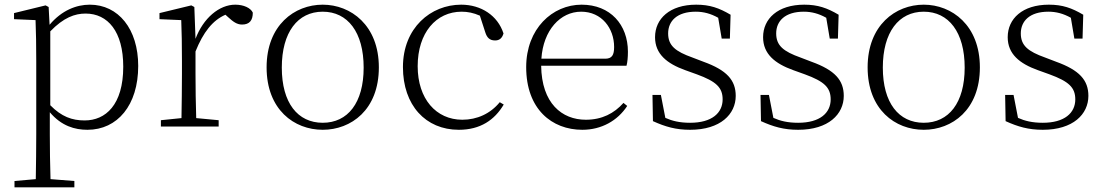

<svg xmlns="http://www.w3.org/2000/svg" viewBox="-20 -541 4724 821"><path d="M195 -407C252 -466 300 -483 346 -483C441 -483 507 -406 507 -256C507 -92 431 -26 342 -26C288 -26 243 -42 195 -91ZM188 -511 175 -518 40 -485V-459L132 -455C134 -405 135 -347 135 -278V33C135 91 134 166 133 225L42 233V260H298V233L196 225C194 166 193 90 193 32V-61C243 -2 300 14 354 14C482 14 571 -91 571 -259C571 -417 486 -521 364 -521C307 -521 244 -497 192 -435Z M811 -511 798 -518 662 -485V-459L755 -455C757 -405 758 -349 758 -281V-226C758 -172 757 -91 756 -36L668 -27V0H915V-27L819 -36C817 -91 816 -173 816 -226V-321C849 -403 889 -454 944 -478L955 -468C977 -448 993 -436 1015 -436C1047 -436 1061 -454 1061 -487C1052 -507 1022 -521 986 -521C917 -521 849 -463 816 -375Z M1360 14C1481 14 1600 -71 1600 -253C1600 -433 1480 -521 1360 -521C1239 -521 1120 -433 1120 -253C1120 -72 1238 14 1360 14ZM1360 -16C1253 -16 1185 -101 1185 -252C1185 -403 1253 -491 1360 -491C1467 -491 1535 -403 1535 -252C1535 -101 1467 -16 1360 -16Z M2117 -104C2077 -55 2020 -29 1957 -29C1845 -29 1766 -118 1766 -258C1766 -401 1845 -491 1954 -491C1980 -491 2005 -486 2032 -474L2055 -403C2062 -381 2073 -368 2097 -368C2115 -368 2127 -377 2133 -398C2108 -475 2037 -521 1952 -521C1822 -521 1703 -422 1703 -254C1703 -91 1800 14 1942 14C2034 14 2095 -28 2134 -94Z M2295 -290C2303 -412 2376 -491 2465 -491C2553 -491 2606 -420 2606 -340C2606 -306 2597 -290 2568 -290ZM2659 -260C2663 -275 2665 -296 2665 -320C2665 -435 2590 -521 2467 -521C2342 -521 2230 -418 2230 -254C2230 -74 2340 14 2470 14C2552 14 2621 -25 2662 -88L2646 -101C2606 -56 2554 -29 2485 -29C2383 -29 2296 -99 2294 -260Z M2941 -295C2868 -321 2837 -346 2837 -398C2837 -451 2875 -491 2955 -491C2988 -491 3019 -483 3051 -465L3066 -376H3101L3104 -478C3055 -507 3015 -521 2957 -521C2844 -521 2781 -461 2781 -382C2781 -310 2832 -269 2910 -241L2960 -223C3042 -193 3070 -167 3070 -116C3070 -58 3024 -16 2931 -16C2886 -16 2854 -24 2825 -37L2806 -135H2770L2772 -23C2825 1 2870 14 2931 14C3061 14 3126 -53 3126 -131C3126 -198 3088 -241 2988 -277Z M3403 -295C3330 -321 3299 -346 3299 -398C3299 -451 3337 -491 3417 -491C3450 -491 3481 -483 3513 -465L3528 -376H3563L3566 -478C3517 -507 3477 -521 3419 -521C3306 -521 3243 -461 3243 -382C3243 -310 3294 -269 3372 -241L3422 -223C3504 -193 3532 -167 3532 -116C3532 -58 3486 -16 3393 -16C3348 -16 3316 -24 3287 -37L3268 -135H3232L3234 -23C3287 1 3332 14 3393 14C3523 14 3588 -53 3588 -131C3588 -198 3550 -241 3450 -277Z M3930 14C4051 14 4170 -71 4170 -253C4170 -433 4050 -521 3930 -521C3809 -521 3690 -433 3690 -253C3690 -72 3808 14 3930 14ZM3930 -16C3823 -16 3755 -101 3755 -252C3755 -403 3823 -491 3930 -491C4037 -491 4105 -403 4105 -252C4105 -101 4037 -16 3930 -16Z M4449 -295C4376 -321 4345 -346 4345 -398C4345 -451 4383 -491 4463 -491C4496 -491 4527 -483 4559 -465L4574 -376H4609L4612 -478C4563 -507 4523 -521 4465 -521C4352 -521 4289 -461 4289 -382C4289 -310 4340 -269 4418 -241L4468 -223C4550 -193 4578 -167 4578 -116C4578 -58 4532 -16 4439 -16C4394 -16 4362 -24 4333 -37L4314 -135H4278L4280 -23C4333 1 4378 14 4439 14C4569 14 4634 -53 4634 -131C4634 -198 4596 -241 4496 -277Z"/></svg>

Font: Noto Serif CJK KR ExtraLight
Style: Regular
Weight: 250
Designer: Ryoko NISHIZUKA 西塚涼子 (kana & ideographs); Frank Grießhammer (Latin, Greek & Cyrillic); Wenlong ZHANG 张文龙 (bopomofo); San
Foundry: Adobe Systems Incorporated
Version: Version 1.000;PS 1;hotconv 16.6.53;makeotf.lib2.5.65590